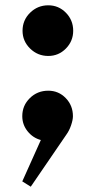

<svg xmlns="http://www.w3.org/2000/svg" viewBox="-20 -516 352 724"><path d="M162 -305Q122 -305 93.5 -333Q65 -361 65 -400Q65 -440 93.5 -468Q122 -496 162 -496Q201 -496 228.5 -468Q256 -440 256 -400Q256 -361 228.5 -333Q201 -305 162 -305ZM96 188 64 168 134 12Q104 4 84 -21Q64 -46 64 -78Q64 -118 92.5 -146Q121 -174 162 -174Q201 -174 228 -146Q255 -118 255 -78Q255 -64 248 -43.5Q241 -23 230 -8Z"/></svg>

Font: Wittgenstein Extrabold
Style: Regular
Weight: 800
Designer: Jörg Drees
Foundry: Jörg Drees
Version: Version 1.303; ttfautohint (v1.8.4.7-5d5b)